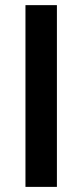

<svg xmlns="http://www.w3.org/2000/svg" viewBox="-20 -731 322 751"><path d="M202.6 -710.9H79.6V0H202.6Z"/></svg>

Font: Roboto Medium
Style: Regular
Weight: 500
Designer: Google
Version: Version 2.137; 2017